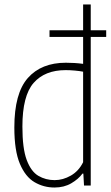

<svg xmlns="http://www.w3.org/2000/svg" viewBox="-20 -828 497 857"><path d="M223 9Q175 9 134.2 -14.8Q93.5 -38.5 68.8 -96.8Q44 -155 44 -259Q44 -411.5 104.2 -479.8Q164.5 -548 274 -548Q292 -548 312.5 -546.8Q333 -545.5 351 -543V-663H201V-693H351V-808H385V-693H454V-663H385V0H355L352 -53H348Q330 -28.5 298 -9.8Q266 9 223 9ZM224 -24Q261 -24 296.2 -44.2Q331.5 -64.5 351 -104V-508Q336 -511 314 -513Q292 -515 273 -515Q180 -515 130 -457.8Q80 -400.5 80 -263Q80 -165.5 99.2 -114Q118.5 -62.5 151.2 -43.2Q184 -24 224 -24Z"/></svg>

Font: Encode Sans Condensed Condensed Thin
Style: Regular
Weight: 100
Width: 3
Designer: Multiple Designers
Foundry: Impallari Type
Version: Version 3.000; ttfautohint (v1.8.3) -l 8 -r 50 -G 200 -x 14 